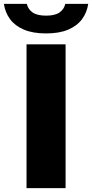

<svg xmlns="http://www.w3.org/2000/svg" viewBox="-71 -968 474 988"><path d="M65.5 0V-740H266.5V0ZM166 -796Q97.5 -796 51.5 -815.8Q5.5 -835.5 -19.5 -869.8Q-44.5 -904 -51 -948H67Q73.5 -920 97 -903.8Q120.5 -887.5 166 -887.5Q212 -887.5 235.2 -903.8Q258.5 -920 265 -948H383Q376.5 -904 351.5 -869.8Q326.5 -835.5 280.8 -815.8Q235 -796 166 -796Z"/></svg>

Font: Encode Sans SemiExpanded ExtraBold
Style: Regular
Weight: 800
Width: 6
Designer: Multiple Designers
Foundry: Impallari Type
Version: Version 3.002